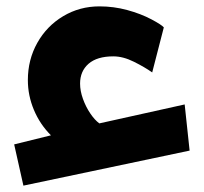

<svg xmlns="http://www.w3.org/2000/svg" viewBox="-20 -573 640 603"><path d="M24.5 -119.5 140 -148Q105.5 -182.5 86.5 -227.8Q67.5 -273 67.5 -321.5Q67.5 -385.5 97.2 -438.5Q127 -491.5 178.5 -522.2Q230 -553 292.5 -553Q337 -553 379.5 -541.5Q422 -530 456 -512Q487 -495.5 494.5 -487L458 -345.5Q434 -362.5 400.2 -379.2Q366.5 -396 336 -396Q285 -396 258.2 -372.8Q231.5 -349.5 231.5 -310.5Q231.5 -287.5 240.5 -262.5Q249.5 -237.5 263.5 -216.8Q277.5 -196 292 -185.5L560 -245L575.5 -100L53.5 10Z"/></svg>

Font: JuliaMono Black
Style: Regular
Weight: 900
Monospace: yes
Designer: cormullion
Foundry: corm
Version: Version 0.054; ttfautohint (v1.8.4)